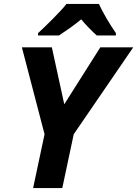

<svg xmlns="http://www.w3.org/2000/svg" viewBox="-20 -954 696 974"><path d="M243 -714 306 -425 489 -714H656L354 -273L296 0H148L206 -273L91 -714ZM173 -786Q187 -799 207 -818Q227 -837 247 -857.5Q267 -878 286 -898Q305 -918 317 -934H482Q490 -916 500.5 -896.5Q511 -877 522.5 -857Q534 -837 546 -819Q558 -801 568 -786V-774H471Q454 -789 431.5 -812Q409 -835 392 -856Q363 -832 335.5 -812.5Q308 -793 279 -774H173Z"/></svg>

Font: BC Sans
Style: Bold Italic
Weight: 700
Italic angle: -12°
Designer: Monotype Design Team
Province of B.C.
Foundry: Monotype Imaging Inc.
Version: Version 2.000;GOOG;noto-source:20170915:90ef993387c0